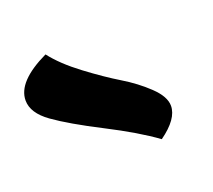

<svg xmlns="http://www.w3.org/2000/svg" viewBox="-89 -825 414 373"><g transform="rotate(-20 118.0 -639.0)"><path d="M34 -755Q54 -729 90 -702Q126 -675 155 -657.5Q184 -640 206.5 -618.5Q229 -597 229 -578Q229 -551 190 -523Q153 -550 91.5 -581.5Q30 -613 -1.5 -635.5Q-33 -658 -33 -684Q-33 -723 34 -755Z"/></g></svg>

Font: Overlock Black
Style: Regular
Weight: 900
Designer: Dario Muhafara
Foundry: Dario Manuel Muhafara
Version: Version 1.002